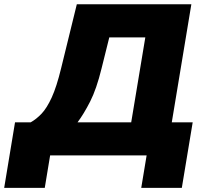

<svg xmlns="http://www.w3.org/2000/svg" viewBox="-64 -748 994 924"><path d="M-43.9 156.2 8.3 -159.2H83.5Q111.3 -174.8 136.5 -201.4Q161.6 -228 185.1 -279.3Q208.5 -330.6 230 -418.9L305.7 -727.5H856.9L762.7 -159.2H863.3L811 156.2H615.7L641.6 0H177.2L151.4 156.2ZM309.1 -159.2H567.4L635.3 -567.9H461.9L424.8 -418.9Q400.4 -319.3 369.9 -259.5Q339.4 -199.7 309.1 -159.2Z"/></svg>

Font: Inter Black
Style: Italic
Weight: 900
Italic angle: -9.39999°
Designer: Rasmus Andersson
Foundry: rsms
Version: Version 4.000;git-a52131595